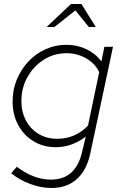

<svg xmlns="http://www.w3.org/2000/svg" viewBox="-20 -726 603 960"><path d="M237 214Q186 214 131.5 194Q77 174 36 140L64 108Q107 140 149 156Q191 172 234 172Q357 172 389 39L409 -43Q339 10 259 10Q197 10 148 -19.5Q99 -49 71 -101Q43 -153 43 -218Q43 -277 64 -328Q85 -379 122 -418.5Q159 -458 208 -480Q257 -502 312 -502Q366 -502 412 -480Q458 -458 487 -419L502 -492H545L431 43Q413 126 363.5 170Q314 214 237 214ZM266 -32Q356 -32 420 -98L476 -365Q457 -407 412 -433.5Q367 -460 313 -460Q250 -460 199 -427.5Q148 -395 117.5 -341Q87 -287 87 -221Q87 -166 110 -123Q133 -80 173.5 -56Q214 -32 266 -32ZM213 -591 335 -706H387L459 -591H424L357 -674L252 -591Z"/></svg>

Font: Red Hat Display
Style: Italic
Weight: 300
Italic angle: -12°
Designer: Pentagram, MCKL
Foundry: Pentagram, MCKL
Version: Version 1.023